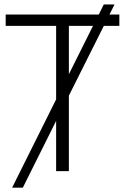

<svg xmlns="http://www.w3.org/2000/svg" viewBox="-20 -780 571 875"><path d="M293.9 -441.9V-662.1H403.8ZM453.1 -662.1H523.9V-713.9H479L502 -759.8H453.1L430.2 -713.9H5.9V-662.1H235.8V-327.1L35.2 75.2H84L235.8 -229V0H293.9V-344.2Z"/></svg>

Font: Noto Reveo Sans
Style: Regular
Weight: 300
Designer: Monotype Design Team
Foundry: Monotype Imaging Inc.
Version: Version 2.007